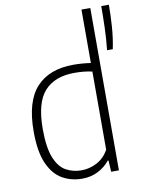

<svg xmlns="http://www.w3.org/2000/svg" viewBox="-90 -870 698 941"><g transform="rotate(-10 259.0 -399.5)"><path d="M242 9Q188.5 9 144.2 -16Q100 -41 73.8 -99.8Q47.5 -158.5 47.5 -259.5Q47.5 -409.5 111.5 -479Q175.5 -548.5 295.5 -548.5Q317 -548.5 339.8 -546.8Q362.5 -545 382 -542V-808H426V0H387.5L384 -56.5H380Q358.5 -28.5 323 -9.8Q287.5 9 242 9ZM247 -32Q285.5 -32 322.2 -51Q359 -70 382 -110V-499.5Q343 -508.5 294 -508.5Q196 -508.5 144.8 -452Q93.5 -395.5 93.5 -264Q93.5 -172 113.8 -121.5Q134 -71 168.5 -51.5Q203 -32 247 -32ZM471 -590Q477 -643 478.8 -701.8Q480.5 -760.5 480.5 -808H518.5Q518.5 -758.5 514.5 -700.5Q510.5 -642.5 499.5 -590Z"/></g></svg>

Font: Encode Sans SmCnd XLt
Style: Regular
Weight: 200
Width: 4
Designer: Multiple Designers
Foundry: Impallari Type
Version: Version 3.002; ttfautohint (v1.8.3) -l 8 -r 50 -G 200 -x 14 